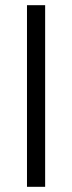

<svg xmlns="http://www.w3.org/2000/svg" viewBox="-20 -720 278 740"><path d="M84 0V-700H154V0Z"/></svg>

Font: DM Sans 9pt Light
Style: Regular
Weight: 300
Version: Version 4.004;gftools[0.9.30]